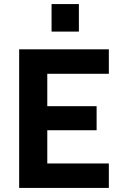

<svg xmlns="http://www.w3.org/2000/svg" viewBox="-20 -922 594 942"><path d="M74 0V-680H514V-560H212V-401H454V-283H212V-120H514V0ZM233 -767V-902H367V-767Z"/></svg>

Font: Titillium Web
Style: Bold
Weight: 700
Version: Version 1.001;PS 57.000;hotconv 1.0.70;makeotf.lib2.5.55311